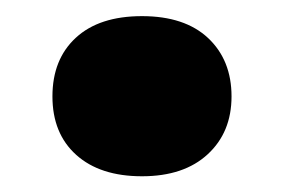

<svg xmlns="http://www.w3.org/2000/svg" viewBox="-20 -210 352 238"><path d="M156 8.5Q104 8.5 74.5 -18Q45 -44.5 45 -90.5Q45 -136.5 74 -163.2Q103 -190 156 -190Q209 -190 238 -162.8Q267 -135.5 267 -90.5Q267 -46 237.5 -18.8Q208 8.5 156 8.5Z"/></svg>

Font: Encode Sans Expanded Expanded
Style: Bold
Weight: 700
Width: 7
Designer: Multiple Designers
Foundry: Impallari Type
Version: Version 3.000; ttfautohint (v1.8.3) -l 8 -r 50 -G 200 -x 14 